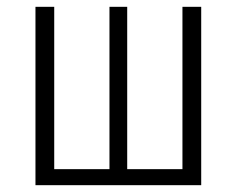

<svg xmlns="http://www.w3.org/2000/svg" viewBox="-20 -543 694 563"><path d="M570 -523V0H84V-523H139V-47H301V-523H353V-47H515V-523Z"/></svg>

Font: Fira Sans Extra Condensed Light
Style: Regular
Weight: 300
Width: 1
Designer: Carrois Corporate & Edenspiekermann AG
Foundry: Carrois Corporate GbR & Edenspiekermann AG
Version: Version 4.203